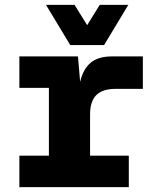

<svg xmlns="http://www.w3.org/2000/svg" viewBox="-20 -773 640 793"><path d="M60 0V-130H182V-410H60V-540H302L311 -435Q323 -487 354 -513.5Q385 -540 442 -540H570V-406H458Q403 -406 377.5 -380Q352 -354 352 -300V-130H512V0ZM170 -753H288L340 -669L392 -753H510L410 -587H270Z"/></svg>

Font: Geist Mono UltraBlack
Style: Regular
Weight: 900
Monospace: yes
Designer: Basement.studio, Andrés Briganti, Mateo Zaragoza
Foundry: Basement.studio, Vercel, Andrés Briganti, Guido Ferreyra, Mateo Zaragoza
Version: Version 1.400; ttfautohint (v1.8.4.7-5d5b)